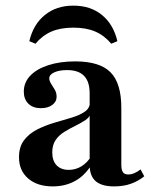

<svg xmlns="http://www.w3.org/2000/svg" viewBox="-20 -644 546 675"><path d="M295.2 -208.1V-315.3Q295.2 -357.3 275.4 -377.4Q255.6 -397.6 216.1 -397.6Q187.9 -397.6 170.6 -389.5Q153.2 -381.5 153.2 -368.5Q153.2 -359.7 159.7 -349.6Q166.1 -339.5 172.6 -328.6Q179 -317.7 179 -304Q179 -286.3 163.7 -275Q148.4 -263.7 123.4 -263.7Q96 -263.7 79.8 -279.4Q63.7 -295.2 63.7 -321.8Q63.7 -354 86.3 -377.8Q108.9 -401.6 150 -414.9Q191.1 -428.2 244.4 -428.2Q330.6 -428.2 368.5 -389.9Q406.5 -351.6 406.5 -265.3V-208.1ZM165.3 11.3Q111.3 11.3 79 -16.5Q46.8 -44.4 46.8 -91.1Q46.8 -128.2 64.9 -151.6Q83.1 -175 111.3 -189.1Q139.5 -203.2 171 -212.5Q202.4 -221.8 231 -230.2Q259.7 -238.7 277.8 -251.2Q296 -263.7 296 -283.9L299.2 -246Q294.4 -230.6 278.6 -220.6Q262.9 -210.5 244 -201.2Q225 -191.9 206.5 -180.6Q187.9 -169.4 175.8 -152Q163.7 -134.7 163.7 -108.1Q163.7 -79 179 -62.9Q194.4 -46.8 221.8 -46.8Q245.2 -46.8 265.7 -58.9Q286.3 -71 301.6 -96V-64.5Q277.4 -25.8 243.1 -7.3Q208.9 11.3 165.3 11.3ZM406.5 -65.3Q406.5 -46.8 412.1 -38.7Q417.7 -30.6 430.6 -30.6Q441.9 -30.6 452.8 -35.5Q463.7 -40.3 474.2 -48.4L487.1 -24.2Q466.1 -7.3 440.3 2Q414.5 11.3 381.5 11.3Q337.1 11.3 316.1 -7.3Q295.2 -25.8 295.2 -64.5V-208.1H406.5ZM237.9 -624.2Q298.4 -624.2 338.7 -591.1Q379 -558.1 392.7 -499.2L371 -490.3Q346.8 -519.4 314.9 -533.1Q283.1 -546.8 237.9 -546.8Q192.7 -546.8 160.9 -533.1Q129 -519.4 104.8 -490.3L83.1 -499.2Q96.8 -558.1 137.5 -591.1Q178.2 -624.2 237.9 -624.2Z"/></svg>

Font: Playfair 5pt SemiExpanded Light
Style: Bold
Weight: 700
Version: Version 2.203